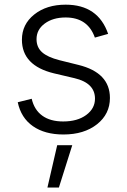

<svg xmlns="http://www.w3.org/2000/svg" viewBox="-20 -573 553 834"><path d="M449.7 -425.8 392.1 -409.7Q361.3 -497.1 265.1 -497.1Q210 -497.1 174.3 -470.7Q138.7 -444.3 138.7 -402.8Q138.7 -367.7 162.6 -346.2Q186.5 -324.7 238.3 -311.5L320.8 -291Q457.5 -257.3 457.5 -147.5Q457.5 -77.6 401.4 -33.2Q345.2 11.2 255.4 11.2Q174.8 11.2 123 -24.9Q71.3 -61 57.1 -128.9L117.7 -144Q128.9 -95.7 163.6 -70.6Q198.2 -45.4 254.4 -45.4Q316.4 -45.4 354.5 -73.5Q392.6 -101.6 392.6 -144.5Q392.6 -212.4 303.7 -233.4L214.4 -254.4Q75.2 -288.1 75.2 -400.4Q75.2 -467.3 128.7 -510Q182.1 -552.7 265.1 -552.7Q406.2 -552.7 449.7 -425.8ZM186 241.7 228.5 57.6H293.9L235.8 241.7Z"/></svg>

Font: Interop Light
Style: Regular
Weight: 300
Designer: Rasmus Andersson, Google, Jang Haemin
Foundry: jhaemin
Version: Version 1.007